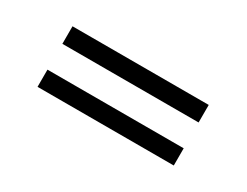

<svg xmlns="http://www.w3.org/2000/svg" viewBox="-34 -429 606 472"><g transform="rotate(30 268.5 -193.0)"><path d="M461.9 -107.4H75.2V-156.2H461.9ZM461.9 -229.5H75.2V-279.3H461.9Z"/></g></svg>

Font: HM XNiloofar
Style: Regular
Weight: 400
Designer: Hossein Movahhedian
Version: Version 2.8, 2015